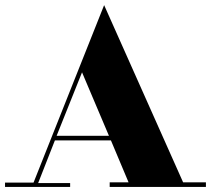

<svg xmlns="http://www.w3.org/2000/svg" viewBox="-75 -736 831 756"><path d="M356.9 -18.1H431.2L361.8 -183.1H141.1L75.2 -15.1H201.2V0H-55.2V-17.1H57.1L238.8 -474.1L335 -715.8L646 -18.1H735.8V0H356.9ZM147.9 -201.2H354L248 -451.2Z"/></svg>

Font: Purple Purse
Style: Regular
Weight: 400
Designer: Astigmatic (AOETI)
Foundry: Astigmatic (AOETI)
Version: Version 1.000